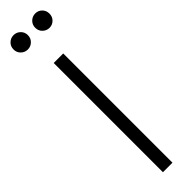

<svg xmlns="http://www.w3.org/2000/svg" viewBox="-337 -951 926 926"><g transform="rotate(-45 126.0 -488.5)"><path d="M94 -745H159V0H94ZM3 -928Q3 -949 17.5 -963Q32 -977 52 -977Q72 -977 86.5 -963Q101 -949 101 -928Q101 -907 86.5 -893Q72 -879 52 -879Q32 -879 17.5 -893Q3 -907 3 -928ZM200 -977Q220 -977 234 -963Q248 -949 248 -928Q248 -907 234 -893Q220 -879 200 -879Q180 -879 165.5 -893Q151 -907 151 -928Q151 -949 165.5 -963Q180 -977 200 -977Z"/></g></svg>

Font: Eudoxus Sans Light
Style: Regular
Weight: 300
Designer: Stijn de Vries
Foundry: tokotype
Version: Version 2.005